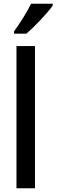

<svg xmlns="http://www.w3.org/2000/svg" viewBox="-20 -1006 302 1026"><path d="M262 -977V-986H146C124 -941 90 -887 55 -838V-826H121C165 -864 235 -937 262 -977ZM167 0V-760H68V0Z"/></svg>

Font: Noto Sans Myanmar UI Condensed Medium
Style: Regular
Weight: 500
Width: 3
Designer: Monotype Design Team
Foundry: Monotype Imaging Inc.
Version: Version 2.103